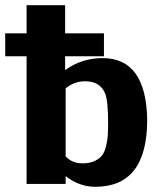

<svg xmlns="http://www.w3.org/2000/svg" viewBox="-47 -706 628 737"><path d="M-27 -490V-578H55V-686H203V-578H352V-490H203V-437Q267 -483 347 -483Q514 -483 518 -246Q518 11 319 11Q257 11 205 -30V0H55V-490ZM205 -106Q229 -79 270 -79Q296 -79 315 -87.5Q334 -96 344 -108.5Q354 -121 359.5 -142.5Q365 -164 366.5 -183.5Q368 -203 368 -232Q368 -318 357 -346Q338 -394 280 -394Q238 -394 205 -367V-292Z"/></svg>

Font: Coval
Style: Black
Weight: 1000
Foundry: Context Ltd
Version: Version 001.000